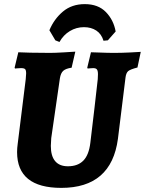

<svg xmlns="http://www.w3.org/2000/svg" viewBox="-20 -901 704 933"><path d="M227 -192Q227 -143 248 -118Q269 -93 310 -93Q358 -93 385 -120.5Q412 -148 419 -207Q428 -282 439.5 -379.5Q451 -477 455 -516Q456 -525 456 -540Q456 -557 451 -563.5Q446 -570 433 -570Q425 -570 417 -569Q409 -568 406 -568L404 -572L422 -647Q435 -647 469 -645.5Q503 -644 536 -644Q570 -644 611 -646Q652 -648 664 -649L648 -573Q613 -564 603 -555.5Q593 -547 590 -525L553 -226Q521 12 278 12Q63 12 63 -162Q63 -181 66 -202L105 -516L107 -544Q107 -560 102 -565Q97 -570 82 -570Q73 -570 64.5 -569Q56 -568 53 -568L51 -572L69 -647Q84 -646 127.5 -645Q171 -644 223 -644Q247 -644 289.5 -646.5Q332 -649 346 -650L328 -572Q300 -568 287.5 -557Q275 -546 271 -520L229 -230ZM269 -697 249 -705 220 -754Q243 -809 286 -845Q329 -881 392 -881Q457 -881 494.5 -842.5Q532 -804 542 -748L504 -705L483 -703Q473 -736 448 -752.5Q423 -769 388 -769Q351 -769 319.5 -750Q288 -731 269 -697Z"/></svg>

Font: Alegreya SC ExtraBold
Style: Italic
Weight: 800
Italic angle: -7°
Designer: Juan Pablo del Peral
Foundry: Huerta Tipografica
Version: Version 2.007; ttfautohint (v1.6)